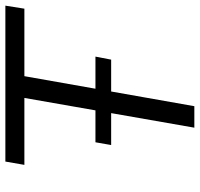

<svg xmlns="http://www.w3.org/2000/svg" viewBox="-34 -692 726 697"><g transform="rotate(-90 328.5 -343.0)"><path d="M214 0 322 -617H79L91 -686H657L646 -617H401L292 0ZM151 -302 161 -359H472L461 -302Z"/></g></svg>

Font: Archivo SemiBold Light
Style: Italic
Weight: 300
Italic angle: -10°
Version: Version 2.001